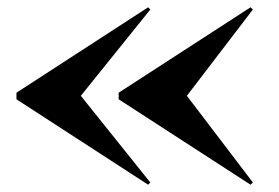

<svg xmlns="http://www.w3.org/2000/svg" viewBox="-20 -650 764 525"><path d="M665 -145 304.5 -378.5V-396.5L665 -630L671.5 -624L491 -388L671.5 -151ZM385 -145 25 -378.5V-396.5L385 -630L391 -624L201 -388L391 -151Z"/></svg>

Font: Bodoni Moda 18pt
Style: Bold
Weight: 700
Designer: Owen Earl
Foundry: indestructible type
Version: Version 2.004